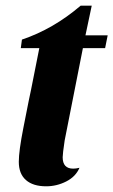

<svg xmlns="http://www.w3.org/2000/svg" viewBox="-20 -634 398 674"><path d="M349 -465H271L207 -141Q200 -94 200 -82Q200 -42 237 -42Q247 -42 259 -45Q246 -14 212.5 3Q179 20 142 20Q96 20 71 -2Q46 -24 46 -66Q46 -104 62 -185Q78 -266 81 -281L89 -319L118 -465H53L57 -495Q167 -532 263 -614H302L280 -510H358Z"/></svg>

Font: Sansita
Style: Bold Italic
Weight: 700
Italic angle: -11°
Designer: Pablo Cosgaya
Foundry: Omnibus-Type
Version: Version 1.006